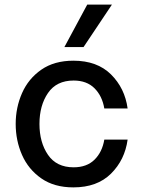

<svg xmlns="http://www.w3.org/2000/svg" viewBox="-20 -804 615 832"><path d="M48 -267Q48 -338 75.5 -400.5Q103 -463 159 -502Q215 -541 298 -541Q401 -541 461 -481.5Q521 -422 533 -334H432Q423 -388 389.5 -421.5Q356 -455 299 -455Q225 -455 188 -401Q151 -347 151 -267Q151 -187 188 -133Q225 -79 299 -79Q356 -79 389.5 -112Q423 -145 432 -199H533Q521 -111 461 -51.5Q401 8 298 8Q215 8 159 -31Q103 -70 75.5 -132.5Q48 -195 48 -267ZM259 -600 358 -784H465L342 -600Z"/></svg>

Font: Be Vietnam Medium
Style: Regular
Weight: 500
Designer: Gabriel Lam
Foundry: TypeRant
Version: Version 4.000